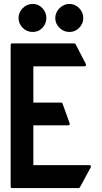

<svg xmlns="http://www.w3.org/2000/svg" viewBox="-20 -953 518 973"><path d="M433 -116Q438 -116 440 -112.5Q442 -109 440 -105L385 -4Q383 0 378 0H42Q34 0 34 -8V-725Q34 -733 42 -733H356Q361 -733 363 -729L415 -629Q417 -624 415 -620.5Q413 -617 408 -617H149V-433H289Q295 -433 297 -428L333 -328Q335 -324 332.5 -321Q330 -318 325 -318H149V-116ZM332 -791Q303 -791 281.5 -812Q260 -833 260 -862Q260 -876 266 -889Q272 -902 281.5 -911.5Q291 -921 304 -927Q317 -933 332 -933Q361 -933 381.5 -911.5Q402 -890 402 -862Q402 -833 381.5 -812Q361 -791 332 -791ZM146 -791Q116 -791 95 -812Q74 -833 74 -862Q74 -890 95 -911.5Q116 -933 146 -933Q175 -933 195 -911.5Q215 -890 215 -862Q215 -833 195 -812Q175 -791 146 -791Z"/></svg>

Font: RonaldsonGothic
Style: Regular
Weight: 400
Designer: Mr. Robertson for MacKellar, Smiths & Jordan Co. Philadelphia
Foundry: CAT-Fonts Peter Wiegel
Version: Version 1.000